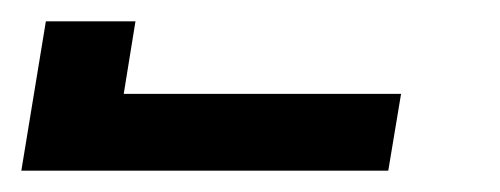

<svg xmlns="http://www.w3.org/2000/svg" viewBox="-449 -760 469 180"><path d="M-429 -600 -406 -740H-322L-333 -672H-73L-85 -600Z"/></svg>

Font: Iosevka SmBd Ex Obl
Style: Regular
Weight: 600
Width: 7
Italic angle: -9°
Monospace: yes
Designer: Belleve Invis
Foundry: Belleve Invis
Version: Version 32.5.0; ttfautohint (v1.8.4)